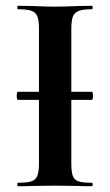

<svg xmlns="http://www.w3.org/2000/svg" viewBox="-20 -645 382 665"><path d="M38 -313Q38 -327 42 -327H298Q302 -327 302 -313Q302 -299 298 -299H42Q38 -299 38 -313ZM298 -12Q301 -12 301 -6Q301 0 298 0Q265 0 246 -1L170 -2L96 -1Q76 0 42 0Q40 0 40 -6Q40 -12 42 -12Q74 -12 89 -17Q104 -22 109.5 -36.5Q115 -51 115 -81V-544Q115 -574 109.5 -588Q104 -602 89 -607.5Q74 -613 42 -613Q40 -613 40 -619Q40 -625 42 -625L96 -624Q142 -622 170 -622Q201 -622 247 -624L298 -625Q301 -625 301 -619Q301 -613 298 -613Q267 -613 252 -607Q237 -601 232 -586.5Q227 -572 227 -542V-81Q227 -50 232 -36Q237 -22 251.5 -17Q266 -12 298 -12Z"/></svg>

Font: Cormorant Garamond
Style: Bold
Weight: 700
Designer: Christian Thalmann (Catharsis Fonts)
Foundry: Catharsis Fonts
Version: Version 4.000